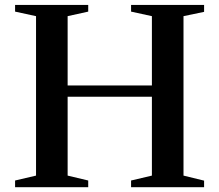

<svg xmlns="http://www.w3.org/2000/svg" viewBox="-20 -782 916 802"><path d="M43 0V-28L130.5 -48.5V-714.5L43 -733.5V-761.5H348.5V-733.5L262.5 -714.5V-425H614.5V-714.5L527.5 -733.5V-761.5H832.5V-732.5L746.5 -714.5V-48.5L832.5 -27.5V0H527.5V-28L614.5 -48.5V-378H262.5V-48.5L348.5 -28V0Z"/></svg>

Font: Libre Caslon Text Medium
Style: Regular
Weight: 500
Designer: Pablo Impallari, Rodrigo Fuenzalida, Katja Schimmel
Foundry: Pablo Impallari, Rodrigo Fuenzalida
Version: Version 2.000